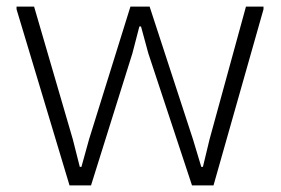

<svg xmlns="http://www.w3.org/2000/svg" viewBox="-20 -560 849 580"><path d="M30 -532V-540H83L200 -139L221 -56H226L249 -139L374 -540H432L563 -139L588 -56H593L613 -139L723 -540H776V-532L625 0H560L428 -399L406 -480H401L380 -399L255 0H190Z"/></svg>

Font: Encode Sans Wide
Style: ExtraLight
Weight: 200
Designer: Pablo Impallari, Andres Torresi
Foundry: Pablo Impallari, Andres Torresi
Version: Version 1.000; ttfautohint (v1.00) -l 8 -r 50 -G 200 -x 14 -